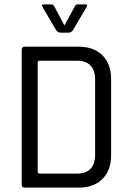

<svg xmlns="http://www.w3.org/2000/svg" viewBox="-20 -856 596 876"><path d="M258 -707Q244 -707 237 -717L174 -824Q167 -836 180 -836H213Q223 -836 227 -828L274 -740L322 -828Q326 -836 336 -836H370Q382 -836 375 -824L312 -717Q305 -707 292 -707ZM162 -64H330Q414 -64 414 -151V-492Q414 -579 330 -579H162Q152 -579 152 -570V-73Q152 -64 162 -64ZM79 -14V-629Q79 -643 93 -643H339Q408 -643 447.5 -603.5Q487 -564 487 -495V-148Q487 -79 447.5 -39.5Q408 0 339 0H93Q79 0 79 -14Z"/></svg>

Font: Rajdhani Medium
Style: Regular
Weight: 500
Designer: Satya Rajpurohit, Jyotish Sonowal
Foundry: Indian Type Foundry
Version: Version 1.201 February 1, 2022